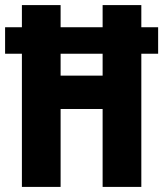

<svg xmlns="http://www.w3.org/2000/svg" viewBox="-24 -734 641 754"><path d="M62 0V-523H-4V-627H62V-714H214V-627H379V-714H531V-627H597V-523H531V0H379V-306H214V0ZM214 -437H379V-523H214Z"/></svg>

Font: Noto Sans Hebrew ExtraCondensed ExtraBold
Style: Regular
Weight: 800
Width: 2
Designer: Monotype Design Team
Foundry: Monotype Imaging Inc.
Version: Version 2.004; ttfautohint (v1.8.4.7-5d5b)